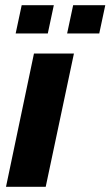

<svg xmlns="http://www.w3.org/2000/svg" viewBox="-20 -715 423 735"><path d="M3 0 110 -510H263L155 0ZM40 -587 63 -695H186L163 -587ZM237 -587 260 -695H383L360 -587Z"/></svg>

Font: Saira Semi Condensed
Style: Bold Italic
Weight: 700
Width: 4
Italic angle: -12°
Designer: Hector Gatti with collaboration of the Omnibus-Type team
Foundry: Omnibus-Type
Version: Version 1.001; ttfautohint (v1.8)